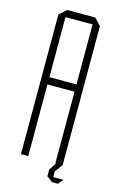

<svg xmlns="http://www.w3.org/2000/svg" viewBox="-121 -751 547 890"><g transform="rotate(15 152.0 -306.5)"><path d="M52 0V-670L86 -701H221L252 -668V0H251V1L224 36V64H273V65L253 88H224V87H223L197 67V35L220 0H217V-344H87V0ZM87 -667V-379H217V-667Z"/></g></svg>

Font: Foldit Thin ExtraLight
Style: Regular
Weight: 250
Version: Version 1.003